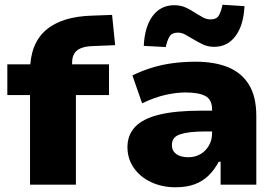

<svg xmlns="http://www.w3.org/2000/svg" viewBox="-20 -781 1173 812"><path d="M107 0V-379H11V-509H161L107 -453V-480Q107 -596 174.5 -654Q242 -712 373 -715L454 -718L467 -590L369 -586Q342 -585 323 -577.5Q304 -570 294.5 -555Q285 -540 285 -516V-507L274 -509H441V-379H301V0Z M722 11Q665 11 618.5 -11Q572 -33 545.5 -71.5Q519 -110 519 -159Q519 -210 551.5 -244.5Q584 -279 653 -296Q722 -313 832 -313H900V-225H846Q812 -225 786 -222Q760 -219 742 -213Q724 -207 715.5 -196Q707 -185 707 -167Q707 -143 725.5 -129.5Q744 -116 777 -116Q804 -116 826.5 -128.5Q849 -141 863 -164.5Q877 -188 877 -219V-317Q877 -360 848.5 -375Q820 -390 764 -390Q727 -390 681 -380Q635 -370 581 -344L540 -462Q581 -482 623.5 -495Q666 -508 712 -514Q758 -520 808 -520Q887 -520 944 -497Q1001 -474 1032.5 -423.5Q1064 -373 1064 -290V0H913V-97H905Q887 -63 862.5 -39Q838 -15 804 -2Q770 11 722 11ZM681 -582 588 -587Q592 -669 626 -714Q660 -759 717 -759Q745 -759 767 -748.5Q789 -738 808 -725Q824 -715 839 -707Q854 -699 870 -699Q896 -699 905.5 -715.5Q915 -732 921 -761L1014 -755Q1010 -674 976 -628.5Q942 -583 886 -583Q858 -583 836 -594Q814 -605 794 -617Q778 -627 763 -635Q748 -643 732 -643Q707 -643 697 -626.5Q687 -610 681 -582Z"/></svg>

Font: Nunito Sans 6pt Black
Style: Regular
Weight: 900
Version: Version 3.101;gftools[0.9.27]